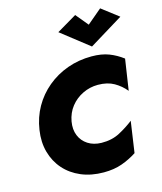

<svg xmlns="http://www.w3.org/2000/svg" viewBox="-143 -1104 1035 1226"><g transform="rotate(-15 374.0 -491.0)"><path d="M540 -918 472 -1000 340 -922 524 -778 748 -915 637 -1000ZM274 -350Q284 -405 316 -445.5Q348 -486 395.5 -509Q443 -532 496 -532Q559 -532 602.5 -507Q646 -482 677 -444L708 -649Q666 -681 618 -699.5Q570 -718 504 -718Q419 -718 344 -691Q269 -664 209.5 -614.5Q150 -565 112 -498Q74 -431 62 -350Q50 -272 68.5 -205Q87 -138 131 -88Q175 -38 241 -10Q307 18 390 18Q458 18 511 -1Q564 -20 610 -50L640 -256Q598 -223 545.5 -195Q493 -167 424 -168Q372 -169 335 -193Q298 -217 281.5 -257.5Q265 -298 274 -350Z"/></g></svg>

Font: Jost* 800 Heavy Italic
Style: Italic
Weight: 800
Italic angle: -10°
Version: Version 3.200; ttfautohint (v0.97) -l 8 -r 50 -G 200 -x 14 -